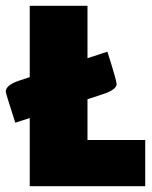

<svg xmlns="http://www.w3.org/2000/svg" viewBox="-53 -645 528 665"><path d="M0 -220Q-33 -321 -33 -328Q-33 -351 17 -367L319 -466Q351 -365 351 -354Q351 -334 301 -318ZM450 0H50V-625H250V-160H450Z"/></svg>

Font: Changa One
Style: Regular
Weight: 400
Designer: Eduardo Rodriguez Tunni
Foundry: Eduardo Rodriguez Tunni
Version: Version 1.003